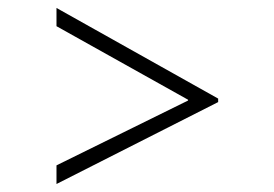

<svg xmlns="http://www.w3.org/2000/svg" viewBox="-20 -540 690 483"><path d="M122.1 -124 453.1 -287.1V-289.1L122.1 -474.1V-520L528.8 -292V-283.2L122.1 -77.1Z"/></svg>

Font: DavidDev Light
Style: Regular
Weight: 300
Designer: David.dev
Foundry: David.dev
Version: Version 1.001;FEAKit 1.0